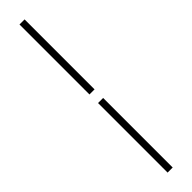

<svg xmlns="http://www.w3.org/2000/svg" viewBox="-383 -783 1013 1013"><g transform="rotate(-45 124.0 -276.5)"><path d="M105 -307V-829H143V-307ZM105 276V-243H143V276Z"/></g></svg>

Font: Noto Sans TC Thin ExtraLight
Style: Regular
Weight: 250
Version: Version 2.004-H2;hotconv 1.0.118;makeotfexe 2.5.65603